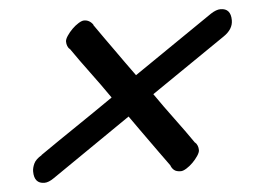

<svg xmlns="http://www.w3.org/2000/svg" viewBox="-42 -639 793 592"><g transform="rotate(-5 355.0 -342.5)"><path d="M630 -574Q647 -585 660 -585Q692 -585 692 -548Q692 -520 662 -500L431 -342Q460 -300 489.5 -260.5Q519 -221 548 -179L546 -183Q556 -173 556 -158Q556 -151 549 -140.5Q542 -130 532.5 -120.5Q523 -111 512.5 -104.5Q502 -98 495 -98Q481 -98 474 -104Q467 -110 464 -119Q448 -141 434 -160.5Q420 -180 406.5 -199Q393 -218 379 -237.5Q365 -257 349 -280Q285 -236 226 -195.5Q167 -155 103 -111Q86 -99 73 -99Q41 -99 41 -137Q41 -148 47 -161Q53 -174 72 -185H71Q133 -228 186.5 -264Q240 -300 302 -343Q273 -385 243.5 -424.5Q214 -464 185 -506L187 -502Q177 -512 177 -527Q177 -534 184 -544.5Q191 -555 200.5 -564.5Q210 -574 220.5 -580.5Q231 -587 238 -587Q255 -587 266 -571H265Q281 -548 295.5 -527.5Q310 -507 324 -487.5Q338 -468 352 -448Q366 -428 383 -405Z"/></g></svg>

Font: Discipuli Britannica Bold
Style: Regular
Weight: 700
Designer: Peter Wiegel
Foundry: Peter Wiegel
Version: Version 0.001 2009